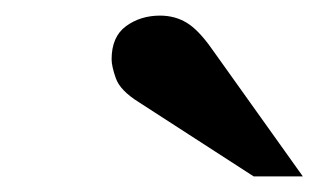

<svg xmlns="http://www.w3.org/2000/svg" viewBox="-20 -780 408 246"><path d="M305 -554 158 -649Q134 -664 128.5 -679.5Q123 -695 123 -704Q123 -733 141.5 -746.5Q160 -760 185 -760Q204 -760 219 -751Q234 -742 251 -718L368 -554Z"/></svg>

Font: Libre Bodoni
Style: Italic
Weight: 400
Italic angle: -13°
Designer: Pablo Impallari, Rodrigo Fuenzalida
Foundry: Impallari Type
Version: Version 2.005;gftools[0.9.23]